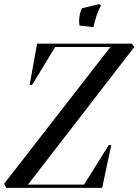

<svg xmlns="http://www.w3.org/2000/svg" viewBox="-30 -912 672 932"><path d="M1 0H466L510 -208H498L378 -16H106L622 -684L610 -700H150L114 -500H126L238 -684H506L-10 -20ZM356 -788 424 -780C430 -815 446 -861 460 -886L452 -892L368 -872C356 -850 351 -813 356 -788Z"/></svg>

Font: Mazius Display Extra italic
Style: Regular
Weight: 400
Italic angle: -17°
Designer: Alberto Casagrande & Collletttivo
Foundry: Collletttivo
Version: Version 2.000;Glyphs 3.2 (3217)